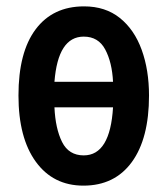

<svg xmlns="http://www.w3.org/2000/svg" viewBox="-20 -573 527 603"><path d="M448 -273Q448 -138 394 -64Q340 10 242 10Q147 10 92.5 -65Q38 -140 38 -273Q38 -409 92 -481Q146 -553 244 -553Q311 -553 356.5 -516.5Q402 -480 425 -416.5Q448 -353 448 -273ZM243 -458Q162 -458 151 -316H335Q332 -377 310.5 -417.5Q289 -458 243 -458ZM243 -85Q326 -85 335 -236H151Q154 -169 175 -127Q196 -85 243 -85Z"/></svg>

Font: Noto Sans ExtraCondensed SemiBold
Style: Regular
Weight: 600
Width: 2
Designer: Monotype Design Team
Foundry: Monotype Imaging Inc.
Version: Version 2.013; ttfautohint (v1.8.4.7-5d5b)